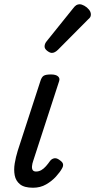

<svg xmlns="http://www.w3.org/2000/svg" viewBox="-20 -864 446 900"><path d="M135 16Q94 16 74 0Q54 -16 49 -42Q44 -68 49 -98Q54 -128 63 -157L169 -483Q175 -503 185 -509Q195 -515 219 -515Q242 -515 252 -506Q262 -497 257 -483L136 -111Q131 -97 130 -85Q129 -73 133.5 -66.5Q138 -60 149 -60Q162 -60 173.5 -66.5Q185 -73 195.5 -85Q206 -97 215 -110Q223 -120 234.5 -122Q246 -124 259 -114Q274 -104 275.5 -94.5Q277 -85 271 -75Q262 -58 242.5 -36.5Q223 -15 196 0.5Q169 16 135 16ZM223 -616Q214 -616 201.5 -625.5Q189 -635 189 -646Q189 -653 191.5 -659Q194 -665 199 -671L322 -824Q331 -836 338 -840Q345 -844 353 -844Q363 -844 375.5 -837Q388 -830 397 -819Q406 -808 406 -796Q406 -788 402.5 -783Q399 -778 393 -773L252 -631Q237 -616 223 -616Z"/></svg>

Font: Playwrite CZ
Style: Regular
Weight: 400
Designer: Veronika Burian, José Scaglione
Foundry: TypeTogether
Version: Version 1.002